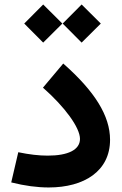

<svg xmlns="http://www.w3.org/2000/svg" viewBox="-20 -828 540 851"><path d="M171.4 -639.2 256.3 -723.6 171.4 -808.1 87.4 -723.6ZM341.8 -639.2 426.8 -723.6 341.8 -808.1 257.8 -723.6ZM467.8 -208.5C467.8 -314.5 400.4 -422.9 260.3 -546.4L170.4 -439.5C267.6 -354 334.5 -262.2 334.5 -212.4C334.5 -163.6 281.2 -138.2 191.4 -138.2C152.3 -138.2 109.9 -143.1 61 -153.3L29.8 -19.5C89.8 -4.4 145 2.9 195.8 2.9C353.5 2.9 467.8 -69.8 467.8 -208.5Z"/></svg>

Font: Estedad Bold
Style: Regular
Weight: 700
Designer: Amin Abedi
Version: Version 7.3